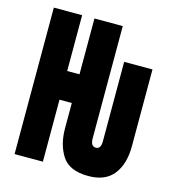

<svg xmlns="http://www.w3.org/2000/svg" viewBox="-108 -804 816 904"><g transform="rotate(15 300.0 -352.0)"><path d="M567 -179V-553H429V-166Q429 -128 405 -128Q379 -128 379 -166V-714H241V-442H181V-714H43V0H181V-302H241V-179Q241 -99 276.5 -44.5Q312 10 405 10Q487 10 527 -41Q567 -92 567 -179Z"/></g></svg>

Font: Noto Sans Mono UI ExtraBold
Style: Regular
Weight: 800
Designer: Monotype Design team
Foundry: Monotype Imaging Inc.
Version: 1.000